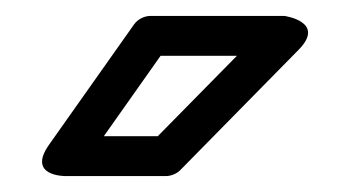

<svg xmlns="http://www.w3.org/2000/svg" viewBox="-20 -795 433 241"><path d="M181.6 -725H277.4L178 -624H110.3ZM168.7 -775C161.6 -775 153.1 -771.2 148.3 -764.4L41.6 -613.4C13.4 -573.5 62 -574 62 -574H188.5C194.1 -574 201.5 -576.6 206.3 -581.5L354.8 -732.5C389.6 -767.8 337 -775 337 -775Z"/></svg>

Font: Asimov
Style: WidOu
Weight: 500
Designer: Google
Version: Version 2.000980; 2014